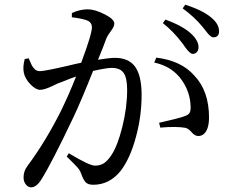

<svg xmlns="http://www.w3.org/2000/svg" viewBox="-20 -786 974 823"><path d="M113 17Q101 17 91 5Q81 -7 81 -26Q81 -53 98 -75Q176 -180 242 -312Q277 -384 306 -458Q285 -451 251 -437Q234 -431 227 -428Q218 -424 204 -417Q170 -401 152 -401Q133 -401 110 -425Q87 -449 82 -475Q77 -499 86 -533L103 -536Q104 -534 106 -529Q116 -504 123 -496Q134 -481 150 -481Q171 -481 266 -503Q307 -513 328 -517Q374 -640 374 -669Q374 -687 359 -696Q338 -706 288 -712V-730Q322 -746 356 -746Q387 -746 428 -725Q470 -704 470 -685Q470 -672 454 -651Q442 -635 437 -624Q425 -590 400 -530Q450 -538 473 -538Q529 -538 557 -503Q587 -464 587 -380Q587 -288 563 -200Q538 -106 496 -52Q448 6 380 6Q357 6 347 -5Q338 -14 328 -41Q324 -54 314 -66Q301 -81 266 -115L275 -129Q363 -76 387 -76Q409 -76 425 -86Q441 -96 458 -122Q484 -161 504 -241Q525 -324 525 -401Q525 -450 511 -472Q496 -495 459 -495Q437 -495 379 -482Q329 -356 295 -284Q201 -86 158 -18Q137 17 113 17ZM830 -203Q815 -203 801.5 -219Q788 -235 775 -238Q736 -245 667 -239L662 -260Q665 -261 672 -262Q752 -280 774 -289Q788 -294 793 -303Q798 -312 797 -331Q795 -390 761 -440Q720 -501 641 -518L650 -539Q757 -526 813 -462Q876 -396 876 -282Q876 -247 865 -226Q852 -203 830 -203ZM806 -555Q794 -555 772 -586Q766 -594 763 -599Q723 -652 678 -687L689 -702Q766 -674 801 -640Q831 -611 831 -584Q831 -571 824 -563Q817 -555 806 -555ZM894 -626Q883 -626 864 -651Q855 -663 849 -670Q813 -714 763 -750L774 -766Q848 -742 884 -712Q919 -684 919 -652Q919 -626 894 -626Z"/></svg>

Font: GenRyuMin TW M
Style: Regular
Weight: 500
Version: Version 1.501;PS 1;hotconv 16.6.51;makeotf.lib2.5.65220